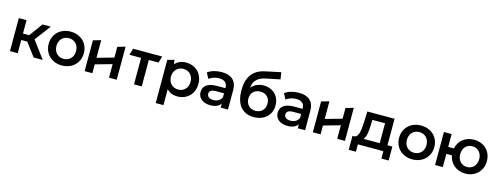

<svg xmlns="http://www.w3.org/2000/svg" viewBox="-18 -1791 7797 2998"><g transform="rotate(15 3880.5 -292.5)"><path d="M306 -214 467 0H614L407 -277L601 -534H467L309 -318H209V-534H84V0H209V-214Z M922 7C1088 7 1207 -107 1207 -267C1207 -427 1088 -540 922 -540C758 -540 638 -427 638 -267C638 -107 758 7 922 7ZM922 -100C832 -100 764 -165 764 -267C764 -369 832 -434 922 -434C1013 -434 1081 -369 1081 -267C1081 -165 1013 -100 922 -100Z M1291 -499V0H1416V-143L1685 -219V0H1810V-534L1685 -499V-325L1416 -249V-534Z M2371 -428 2401 -534H1931L1901 -428H2089V0H2214V-428Z M2788 -540C2715 -540 2653 -515 2611 -464L2601 -534L2492 -504V194H2617V-65C2660 -16 2720 7 2788 7C2944 7 3059 -101 3059 -267C3059 -432 2944 -540 2788 -540ZM2774 -100C2684 -100 2615 -165 2615 -267C2615 -369 2684 -434 2774 -434C2864 -434 2932 -369 2932 -267C2932 -165 2864 -100 2774 -100Z M3365 -540C3279 -540 3196 -518 3139 -474L3188 -383C3228 -416 3290 -436 3350 -436C3439 -436 3483 -393 3483 -320V-312H3345C3183 -312 3123 -242 3123 -153C3123 -60 3200 7 3322 7C3402 7 3460 -19 3490 -65V0H3608V-313C3608 -467 3519 -540 3365 -540ZM3348 -84C3284 -84 3246 -113 3246 -158C3246 -197 3269 -229 3354 -229H3483V-167C3462 -112 3409 -84 3348 -84Z M4052 -508C3970 -508 3900 -475 3853 -418C3864 -534 3925 -594 4054 -621L4279 -667L4261 -779L4013 -726C3823 -686 3733 -561 3733 -347C3733 -114 3841 10 4024 10C4192 10 4309 -95 4309 -252C4309 -403 4205 -508 4052 -508ZM4027 -91C3935 -91 3871 -156 3871 -249C3871 -342 3934 -402 4027 -402C4119 -402 4181 -342 4181 -249C4181 -157 4119 -91 4027 -91Z M4612 -540C4526 -540 4443 -518 4386 -474L4435 -383C4475 -416 4537 -436 4597 -436C4686 -436 4730 -393 4730 -320V-312H4592C4430 -312 4370 -242 4370 -153C4370 -60 4447 7 4569 7C4649 7 4707 -19 4737 -65V0H4855V-313C4855 -467 4766 -540 4612 -540ZM4595 -84C4531 -84 4493 -113 4493 -158C4493 -197 4516 -229 4601 -229H4730V-167C4709 -112 4656 -84 4595 -84Z M4980 -499V0H5105V-143L5374 -219V0H5499V-534L5374 -499V-325L5105 -249V-534Z M6237 -106H6158V-534H5718L5711 -351C5705 -226 5692 -109 5617 -106H5592V119H5708V0H6120V119H6237ZM5828 -428H6033V-106H5770C5813 -147 5821 -242 5825 -342Z M6587 7C6753 7 6872 -107 6872 -267C6872 -427 6753 -540 6587 -540C6423 -540 6303 -427 6303 -267C6303 -107 6423 7 6587 7ZM6587 -100C6497 -100 6429 -165 6429 -267C6429 -369 6497 -434 6587 -434C6678 -434 6746 -369 6746 -267C6746 -165 6678 -100 6587 -100Z M7444 -540C7305 -540 7198 -455 7173 -327H7081V-534H6956V0H7081V-214H7171C7194 -82 7302 7 7444 7C7605 7 7722 -107 7722 -267C7722 -428 7605 -540 7444 -540ZM7444 -99C7357 -99 7291 -164 7291 -267C7291 -370 7357 -434 7444 -434C7531 -434 7598 -370 7598 -267C7598 -164 7531 -99 7444 -99Z"/></g></svg>

Font: Talent
Style: Bold
Weight: 600
Designer: Mike Powis
Version: Version 1.001;hotconv 1.0.109;makeotfexe 2.5.65596